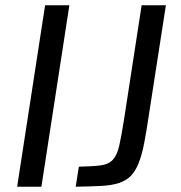

<svg xmlns="http://www.w3.org/2000/svg" viewBox="-20 -708 687 728"><path d="M45 0ZM45 0 151 -688H243L137 0ZM279 -76Q332 -77 362 -81Q392 -85 408 -102.5Q424 -120 432 -155Q440 -190 450 -253L517 -688H609L546 -282Q536 -214 527 -167Q518 -120 505.5 -89Q493 -58 475.5 -40.5Q458 -23 430.5 -14Q403 -5 363.5 -3Q324 -1 267 0Z"/></svg>

Font: Azeri Sans
Style: Italic
Weight: 400
Designer: Hector Gatti & Omnibus-Type (original fonts) / Cristiano Sobral (main changes and remastering)
Foundry: Omnibus-Type
Version: Version 0.07;August 21, 2020;FontCreator 13.0.0.2681 64-bit;